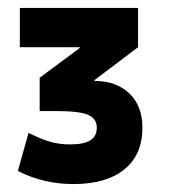

<svg xmlns="http://www.w3.org/2000/svg" viewBox="-20 -750 427 484"><path d="M165 -286Q90 -286 25 -319L52 -415Q86 -398 108.5 -392Q131 -386 157 -386Q192 -386 208 -396.5Q224 -407 224 -428Q224 -451 202 -460.5Q180 -470 124 -470H80V-554L181 -629V-631H30V-730H328V-631L218 -548V-546Q273 -546 306 -514.5Q339 -483 339 -428Q339 -360 293.5 -323Q248 -286 165 -286Z"/></svg>

Font: M PLUS 1
Style: Bold
Weight: 700
Designer: Coji Morishita
Foundry: UNDERFOREST DESIGN
Version: Version 1.001